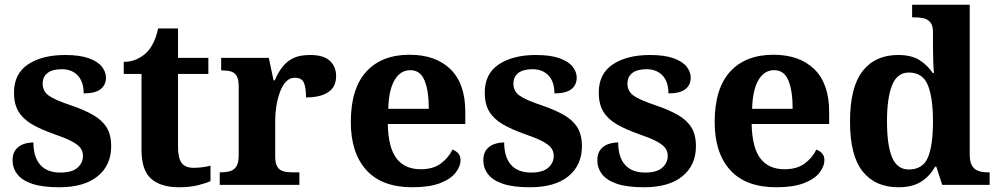

<svg xmlns="http://www.w3.org/2000/svg" viewBox="-20 -780 4211 810"><path d="M230 10Q159 10 116 -4.5Q73 -19 53 -45Q33 -71 33 -104Q33 -132 46 -148.5Q59 -165 79 -172Q99 -179 121 -179Q121 -117 150 -84.5Q179 -52 234 -52Q284 -52 307 -72.5Q330 -93 330 -122Q330 -143 318 -157.5Q306 -172 279.5 -185.5Q253 -199 209 -214Q152 -234 114.5 -256Q77 -278 58 -309.5Q39 -341 39 -389Q39 -469 98.5 -508.5Q158 -548 255 -548Q316 -548 354 -534.5Q392 -521 409.5 -499Q427 -477 427 -453Q427 -421 404 -403.5Q381 -386 333 -386Q333 -435 308 -461.5Q283 -488 241 -488Q201 -488 180.5 -472Q160 -456 160 -427Q160 -395 186 -376.5Q212 -358 281 -335Q334 -317 372 -295.5Q410 -274 429.5 -243Q449 -212 449 -163Q449 -83 392 -36.5Q335 10 230 10Z M735 10Q659 10 618 -25.5Q577 -61 577 -148V-468H502V-519Q535 -519 560.5 -532Q586 -545 601 -561Q616 -577 628 -601.5Q640 -626 647 -660H731V-536H859V-468H731V-159Q731 -114 746 -93Q761 -72 797 -72Q816 -72 834 -74.5Q852 -77 868 -81V-16Q852 -8 817 1Q782 10 735 10Z M907 0V-53H911Q934 -53 951 -58Q968 -63 977.5 -78.5Q987 -94 987 -125V-415Q987 -445 978.5 -459.5Q970 -474 954 -478.5Q938 -483 916 -483H913V-536H1114L1134 -441H1139Q1154 -476 1173.5 -500Q1193 -524 1220 -536Q1247 -548 1288 -548Q1346 -548 1372 -523Q1398 -498 1398 -459Q1398 -413 1364.5 -391Q1331 -369 1271 -369Q1271 -410 1262 -431Q1253 -452 1224 -452Q1202 -452 1186.5 -435.5Q1171 -419 1161 -391.5Q1151 -364 1146 -333Q1141 -302 1141 -273V-120Q1141 -91 1150 -76.5Q1159 -62 1175 -57.5Q1191 -53 1211 -53H1243V0Z M1720 10Q1591 10 1525.5 -62.5Q1460 -135 1460 -265Q1460 -406 1525 -477.5Q1590 -549 1708 -549Q1818 -549 1880.5 -488Q1943 -427 1943 -308V-257H1616Q1618 -157 1653 -111.5Q1688 -66 1755 -66Q1807 -66 1839.5 -90Q1872 -114 1889 -149Q1903 -144 1913 -133Q1923 -122 1923 -104Q1923 -79 1902.5 -52Q1882 -25 1837 -7.5Q1792 10 1720 10ZM1789 -321Q1789 -397 1771 -440.5Q1753 -484 1711 -484Q1669 -484 1644.5 -442Q1620 -400 1618 -321Z M2216 10Q2145 10 2102 -4.5Q2059 -19 2039 -45Q2019 -71 2019 -104Q2019 -132 2032 -148.5Q2045 -165 2065 -172Q2085 -179 2107 -179Q2107 -117 2136 -84.5Q2165 -52 2220 -52Q2270 -52 2293 -72.5Q2316 -93 2316 -122Q2316 -143 2304 -157.5Q2292 -172 2265.5 -185.5Q2239 -199 2195 -214Q2138 -234 2100.5 -256Q2063 -278 2044 -309.5Q2025 -341 2025 -389Q2025 -469 2084.5 -508.5Q2144 -548 2241 -548Q2302 -548 2340 -534.5Q2378 -521 2395.5 -499Q2413 -477 2413 -453Q2413 -421 2390 -403.5Q2367 -386 2319 -386Q2319 -435 2294 -461.5Q2269 -488 2227 -488Q2187 -488 2166.5 -472Q2146 -456 2146 -427Q2146 -395 2172 -376.5Q2198 -358 2267 -335Q2320 -317 2358 -295.5Q2396 -274 2415.5 -243Q2435 -212 2435 -163Q2435 -83 2378 -36.5Q2321 10 2216 10Z M2697 10Q2626 10 2583 -4.5Q2540 -19 2520 -45Q2500 -71 2500 -104Q2500 -132 2513 -148.5Q2526 -165 2546 -172Q2566 -179 2588 -179Q2588 -117 2617 -84.5Q2646 -52 2701 -52Q2751 -52 2774 -72.5Q2797 -93 2797 -122Q2797 -143 2785 -157.5Q2773 -172 2746.5 -185.5Q2720 -199 2676 -214Q2619 -234 2581.5 -256Q2544 -278 2525 -309.5Q2506 -341 2506 -389Q2506 -469 2565.5 -508.5Q2625 -548 2722 -548Q2783 -548 2821 -534.5Q2859 -521 2876.5 -499Q2894 -477 2894 -453Q2894 -421 2871 -403.5Q2848 -386 2800 -386Q2800 -435 2775 -461.5Q2750 -488 2708 -488Q2668 -488 2647.5 -472Q2627 -456 2627 -427Q2627 -395 2653 -376.5Q2679 -358 2748 -335Q2801 -317 2839 -295.5Q2877 -274 2896.5 -243Q2916 -212 2916 -163Q2916 -83 2859 -36.5Q2802 10 2697 10Z M3255 10Q3126 10 3060.5 -62.5Q2995 -135 2995 -265Q2995 -406 3060 -477.5Q3125 -549 3243 -549Q3353 -549 3415.5 -488Q3478 -427 3478 -308V-257H3151Q3153 -157 3188 -111.5Q3223 -66 3290 -66Q3342 -66 3374.5 -90Q3407 -114 3424 -149Q3438 -144 3448 -133Q3458 -122 3458 -104Q3458 -79 3437.5 -52Q3417 -25 3372 -7.5Q3327 10 3255 10ZM3324 -321Q3324 -397 3306 -440.5Q3288 -484 3246 -484Q3204 -484 3179.5 -442Q3155 -400 3153 -321Z M3770 10Q3673 10 3619.5 -56.5Q3566 -123 3566 -267Q3566 -412 3619 -480Q3672 -548 3769 -548Q3825 -548 3859 -526.5Q3893 -505 3915 -472H3920Q3918 -496 3917 -527Q3916 -558 3916 -585V-645Q3916 -672 3905 -685.5Q3894 -699 3876 -703Q3858 -707 3836 -707H3828V-760H4071V-130Q4071 -99 4080 -82.5Q4089 -66 4106 -59.5Q4123 -53 4147 -53H4155V0H3955L3930 -77H3925Q3903 -37 3866 -13.5Q3829 10 3770 10ZM3814 -65Q3873 -65 3894.5 -115.5Q3916 -166 3916 -269Q3916 -367 3894.5 -420.5Q3873 -474 3814 -474Q3765 -474 3743.5 -420.5Q3722 -367 3722 -268Q3722 -167 3743.5 -116Q3765 -65 3814 -65Z"/></svg>

Font: Noto Rashi Hebrew
Style: Bold
Weight: 700
Version: Version 1.006